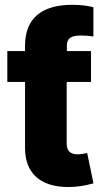

<svg xmlns="http://www.w3.org/2000/svg" viewBox="-20 -754 421 782"><path d="M350.6 -545.9H252.4V-567.9C252.4 -598.1 269 -609.4 311 -609.4C327.6 -609.4 343.3 -607.9 360.4 -605.5V-724.6C336.4 -731 307.1 -734.4 274.9 -734.4C148.4 -734.4 82 -678.2 82 -567.9V-545.9H9.8V-420.4H82V-151.4C82 -48.8 144 7.8 258.3 7.8C290.5 7.8 322.8 3.4 360.8 -7.3L335 -130.9C325.7 -128.4 308.6 -125.5 296.9 -125.5C265.1 -125.5 251.5 -140.1 251.5 -170.9V-416.5H252.4V-420.4H350.6Z"/></svg>

Font: Inter ExtraBold
Style: Regular
Weight: 800
Designer: Rasmus Andersson
Foundry: rsms
Version: Version 4.001;git-9221beed3